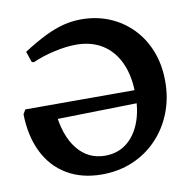

<svg xmlns="http://www.w3.org/2000/svg" viewBox="-76 -727 813 814"><g transform="rotate(-10 331.0 -319.5)"><path d="M299 12Q213 12 149.5 -25.5Q86 -63 51.5 -132.5Q17 -202 15 -297L150 -288Q160 -180 206.5 -122Q253 -64 326 -64Q378 -64 416 -92Q454 -120 475.5 -172Q497 -224 497 -295Q497 -376 471.5 -432.5Q446 -489 398.5 -519Q351 -549 285 -549Q243 -549 191.5 -537.5Q140 -526 97 -507L88 -509L72 -556Q127 -591 169 -611.5Q211 -632 248.5 -641.5Q286 -651 325 -651Q391 -651 447 -627.5Q503 -604 544.5 -561Q586 -518 608.5 -459.5Q631 -401 631 -330Q631 -258 606.5 -195.5Q582 -133 537 -86Q492 -39 431.5 -13.5Q371 12 299 12ZM37 -250 15 -297 26 -316H557V-261Z"/></g></svg>

Font: Alegreya SemiBold
Style: Regular
Weight: 600
Designer: Juan Pablo del Peral
Foundry: Huerta Tipografica
Version: Version 2.009